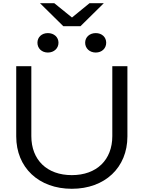

<svg xmlns="http://www.w3.org/2000/svg" viewBox="-20 -1162 893 1195"><path d="M175 -750H81V-313C81 -119 221 13 427 13C633 13 773 -119 773 -313V-750H679V-315C679 -167 582 -72 427 -72C272 -72 175 -167 175 -315ZM278 -835C316 -835 344 -861 344 -896C344 -931 316 -956 278 -956C240 -956 213 -931 213 -896C213 -861 240 -835 278 -835ZM626 -1142H537L428 -1053L318 -1142H229L374 -999H481ZM576 -835C614 -835 641 -861 641 -896C641 -931 614 -956 576 -956C538 -956 510 -931 510 -896C510 -861 538 -835 576 -835Z"/></svg>

Font: Bounded Light
Style: Regular
Weight: 300
Designer: Vlad Churkin
Version: Version 3.0